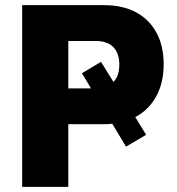

<svg xmlns="http://www.w3.org/2000/svg" viewBox="-20 -725 685 745"><path d="M66 0V-705H383Q456 -705 507.5 -677.5Q559 -650 587 -598.5Q615 -547 615 -475Q615 -400 583 -345.5Q551 -291 493 -265L496 -285L547 -202L469 -156L407 -259L436 -248Q425 -246 411.5 -244.5Q398 -243 383 -243H245V0ZM245 -382H351Q356 -382 360.5 -382Q365 -382 369 -383L348 -357L298 -441L372 -485L427 -396L412 -400Q443 -423 443 -474Q443 -519 419.5 -542.5Q396 -566 351 -566H245Z"/></svg>

Font: Nunito Sans 10pt SemiCondensed Black
Style: Regular
Weight: 900
Width: 4
Designer: Vernon Adams
Foundry: Vernon Adams
Version: Version 3.101;gftools[0.9.27]